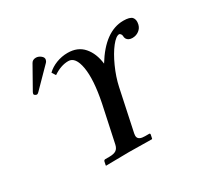

<svg xmlns="http://www.w3.org/2000/svg" viewBox="-155 -902 1108 1082"><g transform="rotate(-30 399.0 -361.5)"><path d="M201.7 -724.1Q217.8 -724.1 232.9 -712.2Q248 -700.2 244.6 -686Q242.7 -677.2 236.8 -670.9L116.7 -548.8Q108.9 -541 104 -541Q97.7 -541 91.8 -545.4Q85.9 -549.8 86.9 -555.2Q88.4 -561 89.8 -564L170.4 -707Q179.7 -724.1 201.7 -724.1ZM345.2 -77.1 396 -314.9Q424.3 -455.1 410.4 -535.6Q396.5 -616.2 350.1 -616.2Q301.8 -616.2 251.5 -582L235.8 -606.9Q259.8 -630.4 295.4 -644.3Q331.1 -658.2 369.6 -658.2Q435.1 -658.2 472.4 -615.5Q509.8 -572.8 518.1 -502.9Q612.8 -657.7 731.9 -658.2Q775.4 -658.2 788.8 -642.6Q802.2 -627 795.9 -598.1Q791 -575.7 772.5 -561.8Q753.9 -547.9 729.5 -547.9Q716.8 -547.9 707.3 -552.5Q697.8 -557.1 692.9 -565.7Q688 -574.2 688.5 -585Q688 -592.8 682.9 -598.4Q677.7 -604 674.3 -604Q653.8 -604 623.5 -565.7Q593.3 -527.3 565.7 -466.3Q538.1 -405.3 525.4 -346.2L468.3 -77.1Q465.3 -62.5 468.5 -53Q471.7 -43.5 482.9 -38.3Q494.1 -33.2 514.2 -33.2H540Q547.9 -33.2 545.9 -23.9L541 -1L538.6 1Q424.8 -1 390.1 -1L240.7 1L239.3 -1L244.1 -23.9Q246.1 -32.7 254.9 -33.2H281.2Q311 -33.2 325.7 -43.2Q340.3 -53.2 345.2 -77.1Z"/></g></svg>

Font: Linux Libertine Slanted
Style: Semibold Slanted
Weight: 600
Designer: Philipp H. Poll
Foundry: Philipp H. Poll
Version: Version 5.1.1